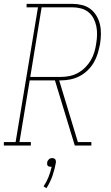

<svg xmlns="http://www.w3.org/2000/svg" viewBox="-57 -755 577 996"><path d="M-37 0V-18H24L140 -717H81V-735H318Q343 -735 368 -729Q393 -723 412 -708.5Q431 -694 443.5 -673Q456 -652 461.5 -628Q467 -604 466.5 -578Q466 -552 462 -527Q457 -502 450 -478Q443 -454 430 -431.5Q417 -409 398 -390.5Q379 -372 356 -360Q333 -348 308 -343Q283 -338 259 -338H250L347 -18H417V0H331L228 -338H97L44 -18H103V0ZM259 -356Q281 -356 303.5 -360.5Q326 -365 347 -376.5Q368 -388 385 -405Q402 -422 414 -442.5Q426 -463 432.5 -485Q439 -507 442 -529Q446 -552 446.5 -575Q447 -598 442.5 -619.5Q438 -641 428 -660Q418 -679 401 -692.5Q384 -706 362.5 -711.5Q341 -717 318 -717H159L100 -356ZM184 221 169 212Q185 188 195 162.5Q205 137 211 110Q210 110 208.5 110Q207 110 206 110Q202 110 197.5 109Q193 108 190.5 104.5Q188 101 187.5 96.5Q187 92 188 88Q188 83 190.5 79Q193 75 196.5 71.5Q200 68 204.5 66.5Q209 65 214 65Q218 65 222.5 66.5Q227 68 229.5 71.5Q232 75 232.5 79Q233 83 233 88Q227 122 215.5 156Q204 190 184 221Z"/></svg>

Font: Iosevka Slab Thin Oblique
Style: Regular
Weight: 100
Italic angle: -9°
Monospace: yes
Designer: Belleve Invis
Foundry: Belleve Invis
Version: Version 11.1.0; ttfautohint (v1.8.3)